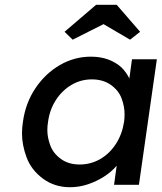

<svg xmlns="http://www.w3.org/2000/svg" viewBox="-20 -773 676 803"><path d="M273 10Q208 10 159.5 -26Q111 -62 91.5 -114Q72 -166 72 -215Q72 -239 76 -264Q87 -343 128.5 -404.5Q170 -466 230.5 -501Q291 -536 360 -536Q401 -536 433 -524Q465 -512 488 -491Q508 -471 521 -445L532 -525H636L561 0H457L468 -80Q468 -80 468 -80Q446 -54 414.5 -34Q383 -14 347 -2Q311 10 273 10ZM313 -85Q360 -85 399.5 -108Q439 -131 465 -171.5Q491 -212 499 -264Q501 -280 501 -295Q501 -328 488.5 -361.5Q476 -395 443.5 -418Q411 -441 364 -441Q318 -441 279 -418Q240 -395 214 -355Q188 -315 181 -264Q178 -246 178 -229Q178 -198 190.5 -164.5Q203 -131 235 -108Q267 -85 313 -85ZM284 -607 250 -640 382 -753H468L566 -640L524 -607L413 -672Z"/></svg>

Font: Lexend
Style: Italic
Weight: 400
Italic angle: -8.13011°
Designer: Bonnie Shaver-Troup, Thomas Jockin
Foundry: Lexend
Version: Version 1.007